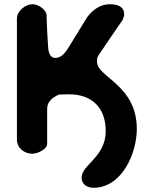

<svg xmlns="http://www.w3.org/2000/svg" viewBox="-20 -727 689 908"><path d="M366 113C366 145 392 161 422 161C558 161 627 -4 627 -117C627 -325 439 -363 439 -433C439 -451 438 -453 447 -467C463 -492 543 -608 560 -633C561 -636 566 -650 567 -653V-660C567 -698 532 -707 500 -707C454 -707 421 -682 393 -647C380 -626 320 -528 307 -507C292 -483 273 -453 242 -453C211 -453 208 -491 207 -513C205 -535 200 -638 200 -660C193 -686 159 -707 133 -707C101 -707 60 -675 60 -640V-67C60 -26 96 0 133 0C156 0 203 -20 203 -47V-213C203 -249 233 -269 260 -280C267 -280 300 -281 307 -281C415 -281 480 -217 480 -107C480 16 366 52 366 113Z"/></svg>

Font: Asimov Print
Style: Regular
Weight: 500
Designer: Google
Version: Version 2.000980: 2014